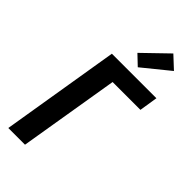

<svg xmlns="http://www.w3.org/2000/svg" viewBox="-303 -1056 1122 1122"><g transform="rotate(45 258.5 -495.0)"><path d="M28 0 149 -735H517L499 -621H269L166 0ZM312 -786 251 -844 402 -990 477 -920Z"/></g></svg>

Font: Iosevka Heavy Oblique
Style: Regular
Weight: 900
Italic angle: -9°
Monospace: yes
Designer: Belleve Invis
Foundry: Belleve Invis
Version: Version 32.5.0; ttfautohint (v1.8.4)